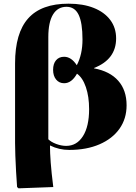

<svg xmlns="http://www.w3.org/2000/svg" viewBox="-20 -802 741 1045"><path d="M81 223 73 216Q70 177 67.5 132Q65 87 63.5 45.5Q62 4 62 -23V-457Q62 -622 133.5 -702Q205 -782 353 -782Q432 -782 490 -759Q548 -736 580 -693.5Q612 -651 612 -593Q612 -479 492 -432V-430Q578 -414 623.5 -362.5Q669 -311 669 -229Q669 -156 630.5 -101.5Q592 -47 521.5 -16.5Q451 14 357 14Q301 14 253 -10H252Q252 29 256 83Q260 137 270 216ZM340 -8Q398 -8 431.5 -61Q465 -114 465 -208Q465 -276 447.5 -327.5Q430 -379 399 -401Q370 -349 329 -349Q302 -349 285.5 -369Q269 -389 269 -422Q269 -455 285 -474Q301 -493 329 -493Q368 -493 398 -447Q429 -506 429 -587Q429 -678 408 -721.5Q387 -765 342 -765Q294 -765 268.5 -723Q243 -681 243 -600V-44Q258 -29 286 -18.5Q314 -8 340 -8Z"/></svg>

Font: Literata 72pt ExtraBold
Style: Regular
Weight: 800
Designer: Latin by Veronika Burian and Jose Scaglione. Greek by Irene Vlachou. Cyrillic by Vera Evstafieva.
Foundry: TypeTogether
Version: Version 3.002